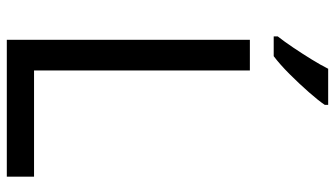

<svg xmlns="http://www.w3.org/2000/svg" viewBox="-230 -754 984 564"><g transform="rotate(90 262.0 -472.0)"><path d="M97 0V-714H187V-80H499V0ZM288 -934Q276 -916 251 -887.5Q226 -859 197.5 -830.5Q169 -802 145 -784H87V-796Q102 -815 119.5 -841Q137 -867 154 -894.5Q171 -922 182 -944H288Z"/></g></svg>

Font: Noto Sans Tirhuta
Style: Regular
Weight: 400
Designer: Monotype Design Team
Foundry: Monotype Imaging Inc.
Version: Version 2.003; ttfautohint (v1.8.4.7-5d5b)